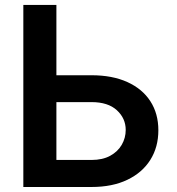

<svg xmlns="http://www.w3.org/2000/svg" viewBox="-20 -747 709 767"><path d="M160.9 -446.4H345.5Q429 -446.4 488.8 -419.2Q548.7 -392 580.6 -342.7Q612.6 -293.3 612.6 -226.6Q612.6 -159.4 580.6 -108.5Q548.7 -57.5 488.8 -28.8Q429 0 345.5 0H73.2V-727.3H205.3V-108H345.5Q389.6 -108 420.1 -124.6Q450.6 -141.3 466.4 -168.7Q482.2 -196 482.2 -228Q482.2 -274.1 446.9 -306.6Q411.6 -339.1 345.5 -339.1H160.9Z"/></svg>

Font: InterMG SemiBold
Style: Regular
Weight: 600
Designer: Rasmus Andersson
Foundry: rsms
Version: Version 3.019;December 26, 2023;FontCreator 15.0.0.2955 64-b